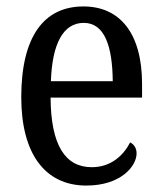

<svg xmlns="http://www.w3.org/2000/svg" viewBox="-20 -566 502 596"><path d="M248 10C355 10 404 -50 404 -90C404 -108 394 -119 384 -124C363 -83 324 -47 265 -47C183 -47 138 -114 137 -263H421V-305C421 -463 352 -546 239 -546C116 -546 46 -452 46 -264C46 -90 119 10 248 10ZM330 -314H138C142 -430 176 -495 240 -495C305 -495 329 -422 330 -314Z"/></svg>

Font: Noto Serif Sinhala Condensed
Style: Regular
Weight: 400
Width: 3
Designer: Jelle Bosma - Monotype Design Team
Foundry: Monotype Imaging Inc.
Version: Version 2.007